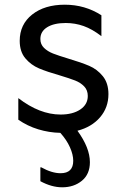

<svg xmlns="http://www.w3.org/2000/svg" viewBox="-20 -554 540 818"><path d="M310 3Q363 76 363 137Q363 188 329 216Q295 244 245 244Q200 244 152 218V159H156Q201 184 238 184Q292 184 292 131Q292 105 278 73.5Q264 42 237 12Q189 11 143 -3Q97 -17 58 -44V-136Q149 -66 238 -66Q290 -66 322 -87.5Q354 -109 354 -145Q354 -170 338.5 -186Q323 -202 300 -211Q277 -220 234 -233Q181 -248 146.5 -262.5Q112 -277 88 -305.5Q64 -334 64 -380Q64 -450 117 -492Q170 -534 256 -534Q342 -534 412 -489V-400Q373 -430 336.5 -443Q300 -456 260 -456Q210 -456 181 -438Q152 -420 152 -388Q152 -365 167.5 -350Q183 -335 206 -326Q229 -317 272 -304Q326 -288 360 -273.5Q394 -259 418 -229.5Q442 -200 442 -153Q442 -96 406.5 -54.5Q371 -13 310 3Z"/></svg>

Font: AmikoRegular
Style: Regular
Weight: 400
Designer: Pablo Impallari, Rodrigo Fuenzalida, Andres Torresi
Foundry: Impallari Type
Version: Version 1.000; ttfautohint (v1.3)